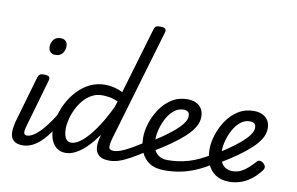

<svg xmlns="http://www.w3.org/2000/svg" viewBox="-97 -1188 2149 1390"><g transform="rotate(10 977.5 -493.0)"><path d="M144 17Q103 17 82 2Q61 -13 55 -37Q49 -61 52.5 -89.5Q56 -118 63 -145L161 -484Q167 -503 176.5 -509Q186 -515 205 -515Q235 -515 244 -506Q253 -497 247 -477L152 -147Q136 -95 138 -76.5Q140 -58 163 -58Q177 -58 184 -46.5Q191 -35 189 -20.5Q187 -6 176 5.5Q165 17 144 17ZM260 -669Q239 -669 225 -682.5Q211 -696 211 -721Q211 -749 228 -772Q245 -795 281 -795Q303 -795 317 -782Q331 -769 331 -743Q331 -715 314 -692Q297 -669 260 -669Z M139 17Q125 17 118.5 5.5Q112 -6 113.5 -20.5Q115 -35 126 -46.5Q137 -58 158 -58Q183 -58 211 -76.5Q239 -95 268.5 -128Q298 -161 329 -207Q360 -253 392 -309Q399 -322 413 -320.5Q427 -319 436 -309Q445 -299 438 -286Q398 -210 361 -153Q324 -96 288.5 -58.5Q253 -21 216.5 -2Q180 17 139 17Z M457 17Q421 17 394 -2Q367 -21 352.5 -56.5Q338 -92 338 -140Q338 -187 351.5 -239Q365 -291 392 -340.5Q419 -390 458 -430.5Q497 -471 547 -495Q597 -519 659 -519Q689 -519 722 -511Q755 -503 786 -488L929 -972Q934 -991 943.5 -997Q953 -1003 973 -1003Q1003 -1003 1012 -994Q1021 -985 1015 -965L774 -147Q760 -96 763.5 -77Q767 -58 798 -58Q807 -58 811.5 -46.5Q816 -35 814.5 -20.5Q813 -6 805 5.5Q797 17 781 17Q734 17 710.5 1.5Q687 -14 679.5 -38Q672 -62 675 -90.5Q678 -119 685 -145L687 -157Q647 -98 607 -59.5Q567 -21 529.5 -2Q492 17 457 17ZM483 -63Q519 -63 562 -98Q605 -133 654 -202.5Q703 -272 751 -373L765 -416Q730 -431 701 -435.5Q672 -440 648 -440Q607 -440 572.5 -421.5Q538 -403 511.5 -372Q485 -341 466.5 -303Q448 -265 438.5 -226.5Q429 -188 429 -155Q429 -128 435 -107Q441 -86 453.5 -74.5Q466 -63 483 -63Z M780 17Q766 17 759.5 5.5Q753 -6 754.5 -20.5Q756 -35 767 -46.5Q778 -58 799 -58Q820 -58 848 -68Q876 -78 917.5 -101Q959 -124 1020 -164Q1034 -172 1045 -167.5Q1056 -163 1061 -151Q1066 -139 1063.5 -125Q1061 -111 1046 -102Q979 -58 930.5 -31.5Q882 -5 847 6Q812 17 780 17Z M1052 -172Q1085 -193 1126 -221Q1167 -249 1204.5 -280Q1242 -311 1266 -342Q1290 -373 1290 -400Q1290 -423 1277.5 -431.5Q1265 -440 1246 -440Q1208 -440 1177.5 -415.5Q1147 -391 1126 -353Q1105 -315 1093.5 -273Q1082 -231 1082 -198Q1082 -167 1087.5 -141.5Q1093 -116 1107 -98Q1121 -80 1142.5 -70Q1164 -60 1195 -60Q1209 -60 1214.5 -48.5Q1220 -37 1218 -21.5Q1216 -6 1207 5.5Q1198 17 1183 17Q1116 17 1074 -10.5Q1032 -38 1012 -85Q992 -132 992 -192Q992 -241 1010 -297.5Q1028 -354 1062 -404.5Q1096 -455 1146 -487Q1196 -519 1261 -519Q1298 -519 1325 -506Q1352 -493 1366.5 -469Q1381 -445 1381 -411Q1381 -372 1359 -335Q1337 -298 1296.5 -260.5Q1256 -223 1202 -185Q1148 -147 1083 -108Z M1183 17Q1173 17 1170 5.5Q1167 -6 1168.5 -21.5Q1170 -37 1177 -48.5Q1184 -60 1194 -60Q1275 -60 1351.5 -83Q1428 -106 1517 -163L1541 -99Q1473 -55 1415 -30Q1357 -5 1300.5 6Q1244 17 1183 17Z M1660 17Q1599 17 1558.5 -10.5Q1518 -38 1499 -85Q1480 -132 1480 -192Q1480 -241 1498 -297.5Q1516 -354 1550 -404.5Q1584 -455 1634 -487Q1684 -519 1749 -519Q1786 -519 1813 -506Q1840 -493 1854.5 -469Q1869 -445 1869 -411Q1869 -372 1847 -335Q1825 -298 1784.5 -260.5Q1744 -223 1690 -185Q1636 -147 1571 -108L1540 -172Q1573 -193 1614 -221Q1655 -249 1692.5 -280Q1730 -311 1754 -342Q1778 -373 1778 -400Q1778 -423 1765.5 -431.5Q1753 -440 1734 -440Q1696 -440 1665.5 -415.5Q1635 -391 1614 -353Q1593 -315 1581.5 -273Q1570 -231 1570 -198Q1570 -157 1580.5 -126.5Q1591 -96 1613.5 -79.5Q1636 -63 1671 -63Q1704 -63 1731.5 -76.5Q1759 -90 1783.5 -112Q1808 -134 1831 -160Q1843 -174 1858.5 -170.5Q1874 -167 1884 -156Q1895 -145 1896.5 -133Q1898 -121 1887 -106Q1850 -59 1812 -32Q1774 -5 1735.5 6Q1697 17 1660 17Z"/></g></svg>

Font: Playwrite AU SA
Style: Regular
Weight: 400
Designer: Veronika Burian, José Scaglione
Foundry: TypeTogether
Version: Version 1.002